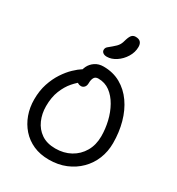

<svg xmlns="http://www.w3.org/2000/svg" viewBox="-229 -1130 1178 1281"><g transform="rotate(30 360.0 -490.0)"><path d="M344 10Q276 10 223.5 -13.5Q171 -37 134.5 -78.5Q98 -120 78.5 -174Q59 -228 59 -290Q59 -357 77 -411.5Q95 -466 123 -508.5Q151 -551 181.5 -580Q212 -609 237 -624.5Q262 -640 274 -640Q284 -640 292 -637Q300 -634 309 -621Q324 -599 313.5 -582Q303 -565 282 -551Q252 -531 221.5 -496Q191 -461 170.5 -410Q150 -359 150 -290Q150 -233 171.5 -184Q193 -135 236 -105.5Q279 -76 344 -76Q409 -76 460 -104Q511 -132 540.5 -182.5Q570 -233 570 -300Q570 -357 556.5 -414Q543 -471 516 -519Q489 -567 450.5 -595.5Q412 -624 361 -624Q338 -624 329 -607.5Q320 -591 320 -566Q320 -545 309.5 -533.5Q299 -522 284 -522Q271 -522 259.5 -529Q248 -536 240.5 -550.5Q233 -565 233 -585Q233 -619 246.5 -647Q260 -675 287 -693Q314 -711 351 -711Q425 -711 482.5 -678.5Q540 -646 580 -589Q620 -532 640.5 -457.5Q661 -383 661 -300Q661 -235 638.5 -179Q616 -123 573.5 -80.5Q531 -38 473 -14Q415 10 344 10ZM336 -778Q317 -778 306 -786.5Q295 -795 295 -808Q295 -823 306 -833Q317 -843 336 -858Q362 -879 372.5 -896Q383 -913 390 -942Q399 -970 410 -980Q421 -990 437 -990Q463 -990 475 -977Q487 -964 487 -940Q487 -899 464 -861.5Q441 -824 406 -801Q371 -778 336 -778Z"/></g></svg>

Font: Shantell Sans
Style: Regular
Weight: 400
Designer: Stephen Nixon, Anya Danilova, Shantell Martin
Foundry: Arrow Type
Version: Version 1.008;[ac192a2d6]